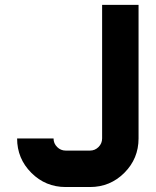

<svg xmlns="http://www.w3.org/2000/svg" viewBox="-20 -752 626 772"><path d="M390.6 -195.3V-732.4H537.1V-195.3Q537.1 -114.3 480 -57.1Q422.9 0 341.8 0H244.1Q163.1 0 106 -57.1Q48.8 -114.3 48.8 -195.3H195.3Q195.3 -175.3 209.7 -160.9Q224.1 -146.5 244.1 -146.5H341.8Q361.8 -146.5 376.2 -160.9Q390.6 -175.3 390.6 -195.3Z"/></svg>

Font: Audex
Style: Regular
Weight: 400
Designer: GGBotNet
Foundry: GGBotNet
Version: 1.00